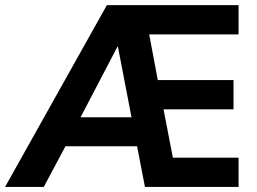

<svg xmlns="http://www.w3.org/2000/svg" viewBox="-63 -739 1015 759"><path d="M359.6 -718.8H880.1V-603H484.1L519.8 -640.6L568.4 -381.6L519.5 -422.6H860.1V-306.9H545.9L575.9 -346.4L628.4 -74L578.1 -115.7H880.1V0H510L470.9 -202.1L516.4 -160.9H162.4L215.1 -197.3L110.1 0H-43ZM237.3 -240.7 231.7 -275.4H491L464.4 -236.1L403.1 -554.7H401.4Z"/></svg>

Font: Min Sans VF VF
Style: Regular
Weight: 400
Designer: Jinseong-Kim, NotoSansCJK, Nunito
Foundry: Jinseong-Kim
Version: Version 1.420;Glyphs 3.1.2 (3151)